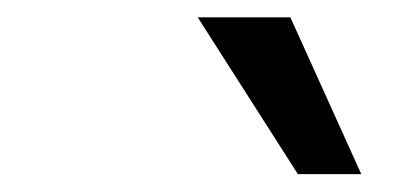

<svg xmlns="http://www.w3.org/2000/svg" viewBox="-20 -764 477 218"><path d="M318.2 -566.3 204.5 -744.3H309.7L390.2 -566.3Z"/></svg>

Font: REM Medium
Style: Italic
Weight: 500
Italic angle: -11°
Designer: Octavio Pardo
Foundry: Ashler Design
Version: Version 1.005;gftools[0.9.28]